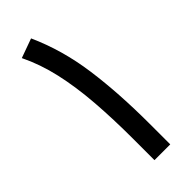

<svg xmlns="http://www.w3.org/2000/svg" viewBox="-217 -688 723 723"><g transform="rotate(-45 144.5 -326.5)"><path d="M213.4 0V-109.4Q213.4 -272 195.1 -405Q176.8 -538.1 125 -652.8L47.9 -625Q80.1 -559.1 97.7 -481.4Q115.2 -403.8 122.3 -311.8Q129.4 -219.7 129.4 -110.8V0Z"/></g></svg>

Font: Vazirmatn RD NL
Style: Regular
Weight: 400
Designer: Saber Rastikerdar
Foundry: Saber Rastikerdar
Version: Version 32.101